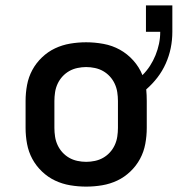

<svg xmlns="http://www.w3.org/2000/svg" viewBox="-20 -685 660 713"><path d="M300 8Q270 8 240.5 3Q211 -2 184.5 -14.5Q158 -27 136 -48Q114 -69 100 -95Q86 -121 80.5 -150.5Q75 -180 75 -210V-310Q75 -340 80.5 -369.5Q86 -399 100 -425Q114 -451 136 -472Q158 -493 184.5 -505.5Q211 -518 240.5 -523Q270 -528 300 -528Q332 -528 364.5 -522Q397 -516 425 -500.5Q453 -485 475 -460.5Q497 -436 509 -406Q525 -422 537 -440.5Q549 -459 557.5 -480Q566 -501 570.5 -522.5Q575 -544 575 -567H522V-665H620V-567Q620 -536 614 -506.5Q608 -477 595.5 -449Q583 -421 564.5 -397Q546 -373 523 -353Q524 -343 524.5 -332Q525 -321 525 -310V-210Q525 -180 519.5 -150.5Q514 -121 500 -95Q486 -69 464 -48Q442 -27 415.5 -14.5Q389 -2 359.5 3Q330 8 300 8ZM300 -84Q316 -84 332.5 -87.5Q349 -91 363 -99Q377 -107 388 -119Q399 -131 406 -146Q413 -161 415.5 -177.5Q418 -194 418 -210V-310Q418 -326 415.5 -342.5Q413 -359 406 -374Q399 -389 388 -401Q377 -413 363 -421Q349 -429 332.5 -432.5Q316 -436 300 -436Q284 -436 267.5 -432.5Q251 -429 237 -421Q223 -413 212 -401Q201 -389 194 -374Q187 -359 184.5 -342.5Q182 -326 182 -310V-210Q182 -194 184.5 -177.5Q187 -161 194 -146Q201 -131 212 -119Q223 -107 237 -99Q251 -91 267.5 -87.5Q284 -84 300 -84Z"/></svg>

Font: Iosevka SS04 Semibold Extended
Style: Regular
Weight: 600
Width: 7
Monospace: yes
Designer: Belleve Invis
Foundry: Belleve Invis
Version: Version 19.0.0; ttfautohint (v1.8.4)